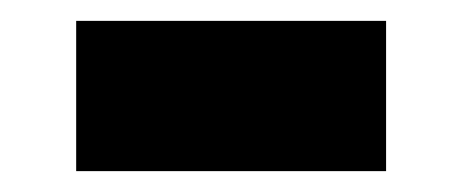

<svg xmlns="http://www.w3.org/2000/svg" viewBox="-20 -397 443 184"><path d="M53 -233V-377H350V-233Z"/></svg>

Font: IBMPlexSans-Bold
Style: Bold
Weight: 700
Designer: Mike Abbink, Paul van der Laan, Pieter van Rosmalen
Foundry: Bold Monday
Version: Version 3.1